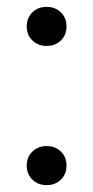

<svg xmlns="http://www.w3.org/2000/svg" viewBox="-20 -530 272 560"><path d="M58 -453Q58 -478 74.5 -494Q91 -510 116 -510Q141 -510 157.5 -494Q174 -478 174 -453Q174 -428 157.5 -412Q141 -396 116 -396Q91 -396 74.5 -412Q58 -428 58 -453ZM58 -47Q58 -72 74.5 -88Q91 -104 116 -104Q141 -104 157.5 -88Q174 -72 174 -47Q174 -22 157.5 -6Q141 10 116 10Q91 10 74.5 -6Q58 -22 58 -47Z"/></svg>

Font: LINE Seed Sans TH
Style: Regular
Weight: 400
Designer: Dalton Maag Ltd | Thai characters by Cadson Demak Co.,Ltd.
Foundry: Dalton Maag Ltd
Version: Version 1.002